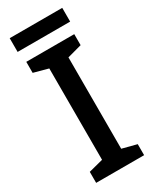

<svg xmlns="http://www.w3.org/2000/svg" viewBox="-218 -921 799 981"><g transform="rotate(-30 181.0 -430.5)"><path d="M322 0H39V-65L124 -87V-626L39 -649V-714H322V-649L237 -626V-87L322 -65ZM336 -861V-780H26V-861Z"/></g></svg>

Font: Noto Sans Oriya Medium
Style: Regular
Weight: 500
Version: Version 2.003